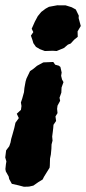

<svg xmlns="http://www.w3.org/2000/svg" viewBox="-46 -536 328 733"><path d="M157.4 -299.4 164.6 -289 178.6 -285.2 184.6 -280.4 189.4 -259.2 187.4 -246.6 190.8 -232.6 196.4 -222.6 189 -201.8 188.2 -182.4 181.2 -162.8 183.6 -151.2 173.6 -132.6 172 -120.4 173.6 -104.2 165.8 -91.4 168.2 -74.2 158.2 -59.6 157.2 -47 155.6 -33 153.2 -14.8 154.6 0.8 150.8 15.4 150.2 32 148.2 53.6 145 69.2 144.2 96.2 143.4 104.2 122 138.8 116.8 149.2 100.2 159.4 81.4 172.6 64.6 176.4 45.4 177 24 171.4 -0.8 165.8 -11 147.4 -12.8 138 -23.8 118.4 -25.4 109.4 -23.4 90.8 -21.6 80.4 -26 65.2 -22.6 38 -10.6 22.2 -5.8 8 -3.2 -5.8 1.2 -20.8 8.6 -47.4 13 -67.4 25.8 -85.2 18 -101.8 34 -116.6 36 -131.2 33.8 -144.8 38.8 -159.6 45.6 -184 47.2 -200.2 51.8 -225.4 55 -236 68.6 -264.4 82.2 -273.8 95.4 -284.8 119.4 -297.8ZM204.4 -515.6 227.6 -508.4 243.4 -499.8 254.8 -476.2 254.2 -467 262.4 -436.8 250.2 -416.2 250.8 -395.4 237.2 -384.4 223.8 -369.8 213.2 -365.6 198.2 -352.8 170.2 -341.2 155.6 -342.2 125.2 -341.2 106 -348.4 91.2 -357.2 81.4 -371.2 78 -382.8 72 -400 81.2 -413.4 75 -426.2 87 -453.2 98.2 -474.2 111.4 -490.4 128.2 -503 141 -510 172.4 -515.8Z"/></svg>

Font: Winky Rough
Style: Italic
Weight: 400
Italic angle: -8.97852°
Designer: Simon Atzbach
Foundry: typofactur
Version: Version 1.206